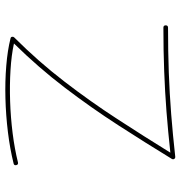

<svg xmlns="http://www.w3.org/2000/svg" viewBox="2 -702 685 729"><g transform="rotate(-90 344.5 -337.5)"><path d="M82 -618.2Q80.1 -626.5 88.4 -628.4Q143.6 -642.1 207.3 -649.9Q271 -657.7 335.7 -659.4Q400.4 -661.1 459.2 -656.2Q518.1 -651.4 563 -640.1Q568.4 -639.2 569.3 -634.3Q570.3 -629.4 566.9 -626Q475.6 -534.7 399.4 -435.5Q323.2 -336.4 257.1 -234.6Q190.9 -132.8 129.4 -33.2Q210.4 -42 285.6 -47.9Q360.8 -53.7 438.5 -56.6Q516.1 -59.6 604 -59.6Q612.8 -59.6 612.8 -50.8Q612.8 -42 604 -42Q513.7 -42 433.3 -39.1Q353 -36.1 275.1 -30Q197.3 -23.9 113.8 -14.6Q108.4 -14.2 105.7 -18.3Q103 -22.5 105.5 -27.3Q167 -127.9 233.2 -230.5Q299.3 -333 375.7 -433.3Q452.1 -533.7 543.9 -627Q499.5 -636.7 442.9 -640.1Q386.2 -643.6 325 -641.6Q263.7 -639.6 203.6 -632.1Q143.6 -624.5 92.3 -611.8Q84 -609.9 82 -618.2Z"/></g></svg>

Font: Mikhak-DS1-FD Thin
Style: Regular
Weight: 100
Designer: Amin Abedi
Version: Version 3.2